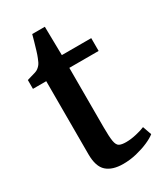

<svg xmlns="http://www.w3.org/2000/svg" viewBox="-178 -772 738 857"><g transform="rotate(-30 191.0 -343.0)"><path d="M197.5 10Q142 10 112.8 -16Q83.5 -42 83.5 -105.5V-482H15V-527.5Q25 -531 37 -534Q49 -537 59.2 -540.5Q69.5 -544 75 -548.5Q81.5 -553.5 86.2 -559Q91 -564.5 94.8 -572.2Q98.5 -580 102.5 -590Q107.5 -602 113.5 -621.8Q119.5 -641.5 125.2 -661.8Q131 -682 134.5 -695.5H199.5L202 -548H353.5V-482H202.5V-176.5Q202.5 -126.5 206.5 -103.5Q210.5 -80.5 222.2 -74.2Q234 -68 257 -68Q282 -68 310.8 -74.8Q339.5 -81.5 355 -88.5L371 -43Q355.5 -30.5 328 -18.5Q300.5 -6.5 266.5 1.8Q232.5 10 197.5 10Z"/></g></svg>

Font: Merriweather 36pt SemiBold
Style: Regular
Weight: 600
Version: Version 2.100